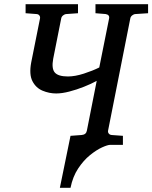

<svg xmlns="http://www.w3.org/2000/svg" viewBox="-20 -691 727 916"><path d="M316.4 0V-43L369.6 -46.9Q391.1 -48.8 394.5 -67.9L441.4 -305.2Q414.6 -290.5 380.1 -276.9Q345.7 -263.2 310.8 -254.2Q275.9 -245.1 248 -245.1Q214.8 -245.1 183.1 -258.3Q151.4 -271.5 134.8 -303.7Q118.2 -335.9 128.9 -393.1L170.9 -603Q172.4 -611.3 167.7 -617.4Q163.1 -623.5 153.8 -624L102.1 -627.9V-670.9H352.1V-627.9L296.9 -624Q288.1 -623.5 280.8 -617.4Q273.4 -611.3 272 -603L233.9 -411.1Q225.1 -363.8 241.5 -345Q257.8 -326.2 304.2 -326.2Q337.9 -326.2 380.1 -339.8Q422.4 -353.5 453.6 -369.1L500.5 -603Q503.9 -620.6 483.9 -624L435.5 -627.9V-670.9H686.5V-627.9L626.5 -624Q617.7 -623.5 610.4 -617.4Q603 -611.3 601.6 -603L495.6 -67.9Q494.1 -60.1 498.8 -54Q503.4 -47.9 512.7 -46.9L566.4 -43V0ZM265.6 205.1 316.4 -43 506.3 0Q493.7 0 466.8 12.2Q439.9 24.4 409.2 49.3Q378.4 74.2 352.8 113Q327.1 151.9 316.4 205.1Z"/></svg>

Font: Charis
Style: Italic
Weight: 400
Italic angle: -11°
Designer: Walt Agee, Miriam Martin, Annie Olsen, Victor Gaultney, Lorna Priest, Alan Ward, Bob Hallissy, Martin Hosken, Sharon Cor
Foundry: SIL Global
Version: Version 7.000